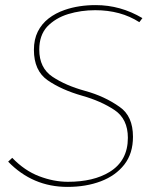

<svg xmlns="http://www.w3.org/2000/svg" viewBox="-20 -727 649 753"><path d="M244.5 6Q108 6 12 -93L28 -108Q76.5 -57.5 133.8 -35.8Q191 -14 246.5 -14Q346.5 -14 409.5 -52.5Q481.5 -96.5 481.5 -186.5Q481.5 -260.5 429 -295.5Q376.5 -330.5 302.5 -351.5Q221.5 -374.5 167.2 -412Q113 -449.5 113 -531.5Q113 -572.5 128.2 -603Q143.5 -633.5 170.5 -654.5Q197.5 -675.5 233.5 -688Q288 -707 355.5 -707Q452.5 -707 538.5 -656L526.5 -640Q453.5 -687 353.5 -687Q297.5 -687 247.5 -671.8Q197.5 -656.5 164.5 -622Q134 -588 134 -532.5Q134 -460.5 185.8 -426Q237.5 -391.5 314 -370.5Q390.5 -349.5 449.5 -307.5Q501.5 -271.5 501.5 -190.5Q501.5 -125 467.5 -81.5Q433.5 -38 375.5 -16Q317.5 6 244.5 6Z"/></svg>

Font: Argentum Sans Thin
Style: Italic
Weight: 100
Italic angle: -11°
Designer: Julieta Ulanovsky (font), Cristiano Sobral (main changes and remaster)
Foundry: Julieta Ulanovsky (font), Cristiano Sobral (main changes and remaster)
Version: Version 2.007;June 15, 2022;FontCreator 14.0.0.2814 64-bit; 